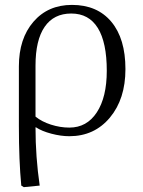

<svg xmlns="http://www.w3.org/2000/svg" viewBox="-20 -542 582 784"><path d="M77.1 222.2 66.9 215.8Q57.1 114.3 57.1 -27.8V-271Q57.1 -384.3 116.5 -453.1Q175.8 -522 273.9 -522Q377 -522 434.6 -453.1Q492.2 -384.3 492.2 -259.8Q492.2 -137.7 428.7 -61.8Q365.2 14.2 263.2 14.2Q228.5 14.2 189.7 3.9Q150.9 -6.3 127 -22H125Q125 98.6 142.1 215.8ZM263.2 -21Q334.5 -21 375.2 -83Q416 -145 416 -252.9Q416 -368.7 379.4 -427.7Q342.8 -486.8 271 -486.8Q199.7 -486.8 162.4 -432.6Q125 -378.4 125 -273.9V-65.9Q149.9 -45.4 187.7 -33.2Q225.6 -21 263.2 -21Z"/></svg>

Font: Literata Light
Style: Regular
Weight: 300
Designer: Latin by Veronika Burian and Jose Scaglione. Greek by Irene Vlachou. Cyrillic by Vera Evstafieva.
Foundry: TypeTogether
Version: Version 3.021